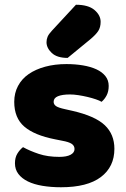

<svg xmlns="http://www.w3.org/2000/svg" viewBox="-20 -772 532 809"><path d="M462 -145Q462 -69 405 -26Q348 17 237 17Q195 17 159 11Q123 5 97.5 -7.5Q72 -20 57.5 -39Q43 -58 43 -84Q43 -108 53 -124.5Q63 -141 77 -152Q106 -136 143.5 -123.5Q181 -111 230 -111Q261 -111 277.5 -120Q294 -129 294 -144Q294 -158 282 -166Q270 -174 242 -179L212 -185Q125 -202 82.5 -238.5Q40 -275 40 -343Q40 -380 56 -410Q72 -440 101 -460Q130 -480 170.5 -491Q211 -502 260 -502Q297 -502 329.5 -496.5Q362 -491 386 -480Q410 -469 424 -451.5Q438 -434 438 -410Q438 -387 429.5 -370.5Q421 -354 408 -343Q400 -348 384 -353.5Q368 -359 349 -363.5Q330 -368 310.5 -371Q291 -374 275 -374Q242 -374 224 -366.5Q206 -359 206 -343Q206 -332 216 -325Q226 -318 254 -312L285 -305Q381 -283 421.5 -244.5Q462 -206 462 -145ZM300 -752Q352 -752 378 -730Q404 -708 404 -680Q404 -657 394 -641.5Q384 -626 360 -606L265 -528Q220 -528 198 -549Q176 -570 176 -594Q176 -606 180.5 -617Q185 -628 199 -643Z"/></svg>

Font: Baloo Bhaina 2 ExtraBold
Style: Regular
Weight: 800
Designer: Yesha Goshar, Manish Minz, Shuchita Grover and Ek Type
Foundry: Ek Type
Version: Version 1.640;hotconv 1.0.111;makeotfexe 2.5.65597; ttfautoh